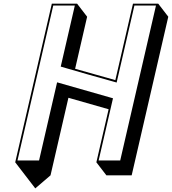

<svg xmlns="http://www.w3.org/2000/svg" viewBox="-20 -880 932 1041"><path d="M62.5 0 116.9 70.7 171.3 141.4 253.9 70.7 351 -349.9C423.6 -329.1 496.3 -308.4 568.9 -287.6L502.5 0L556.9 70.7H693.9L892.4 -789.3L838 -860H701L605.4 -445.6C532.8 -466.2 459.5 -486.2 387.3 -507.1L452.4 -789.3L398 -860H261ZM74.8 -10 268.7 -850H385.7L309.3 -519L316.1 -516.9C409.7 -488.8 505.8 -462.8 600.6 -435.9L612.4 -432.5L708.7 -850H825.7L631.8 -10H514.8L592.6 -347.1L289.6 -433.6L191.8 -10Z"/></svg>

Font: Stormning
Style: AsgardObl
Weight: 400
Designer: Robert Jablonski, Mew Too
Foundry: Cannot Into Space Fonts
Version: Version 0.90